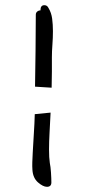

<svg xmlns="http://www.w3.org/2000/svg" viewBox="-20 -703 360 740"><path d="M179 -365 115 -369Q116 -440 117 -507Q118 -574 118 -646Q118 -654 123.5 -658.5Q129 -663 136 -663V-664Q136 -683 151 -683Q162 -683 167 -672Q178 -654 181 -631Q184 -608 184 -583Q184 -557 182 -531Q180 -505 180 -482Q180 -456 180 -426.5Q180 -397 179 -365ZM161 17Q146 17 126.5 0Q107 -17 105 -48Q104 -62 104.5 -77.5Q105 -93 106 -111V-112Q108 -153 110.5 -189Q113 -225 114 -263L175 -269Q173 -229 171 -192.5Q169 -156 169 -127Q169 -95 172 -75Q175 -61 176.5 -38Q178 -15 178 0Q178 17 161 17Z"/></svg>

Font: Ruge Boogie
Style: Regular
Weight: 400
Designer: Robert E. Leuschke
Foundry: Robert E. Leuschke
Version: Version 1.010; ttfautohint (v1.8.3)